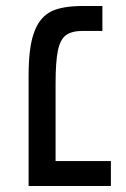

<svg xmlns="http://www.w3.org/2000/svg" viewBox="-20 -619 419 639"><path d="M75.2 -367.2Q75.2 -458 91.8 -506.3Q107.9 -555.7 144 -577.4Q180.2 -599.1 257.8 -599.1H320.8V-516.1H254.9Q219.2 -516.1 199.7 -502Q180.2 -487.8 172.6 -450.2Q165 -412.6 165 -341.8V-83H349.1V0H75.2Z"/></svg>

Font: Arimo
Style: Regular
Weight: 400
Designer: Steve Matteson
Foundry: Monotype Imaging Inc.
Version: Version 1.33